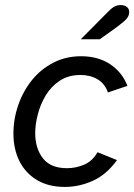

<svg xmlns="http://www.w3.org/2000/svg" viewBox="-20 -726 530 758"><path d="M236 12Q171 12 125.5 -15.5Q80 -43 56.5 -90.5Q33 -138 33 -198Q33 -256 52 -311Q71 -366 106 -409.5Q141 -453 190.5 -478.5Q240 -504 300 -504Q368 -504 415.5 -472Q463 -440 483 -387L406 -361Q394 -396 365 -413Q336 -430 298 -430Q250 -430 215.5 -407Q181 -384 160 -348.5Q139 -313 129 -273.5Q119 -234 119 -201Q119 -140 149.5 -101Q180 -62 244 -62Q280 -62 312.5 -76Q345 -90 365 -125L442 -94Q400 -36 346 -12Q292 12 236 12ZM299 -571 402 -675Q418 -692 430 -699Q442 -706 456 -706Q471 -706 480.5 -699Q490 -692 490 -678Q490 -659 471 -643Q452 -627 437 -616L374 -571Z"/></svg>

Font: Atkinson Hyperlegible Next
Style: Italic
Weight: 400
Italic angle: -12°
Designer: Elliott Scott, Megan Eiswerth, Linus Boman, Theodore Petrosky, Letters from Sweden
Foundry: Applied Design Works, Letters from Sweden
Version: Version 2.001